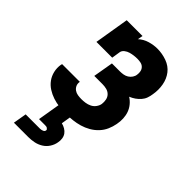

<svg xmlns="http://www.w3.org/2000/svg" viewBox="-223 -632 946 946"><g transform="rotate(45 250.0 -159.0)"><path d="M210 8Q185 8 161 5.5Q137 3 114.5 -4.5Q92 -12 72.5 -24.5Q53 -37 39.5 -55.5Q26 -74 20.5 -97.5Q15 -121 19 -145Q20 -147 20 -148.5Q20 -150 21 -152H145Q145 -151 144.5 -150.5Q144 -150 144 -150Q142 -137 147 -126Q152 -115 162 -108Q172 -101 184.5 -99Q197 -97 210 -97Q223 -97 237 -99Q251 -101 264.5 -107.5Q278 -114 287 -126.5Q296 -139 298 -152Q300 -167 297 -181.5Q294 -196 284 -206Q274 -216 260 -219.5Q246 -223 231 -223H174L192 -328H248Q259 -328 271 -330Q283 -332 293.5 -338.5Q304 -345 311 -355.5Q318 -366 319 -377Q321 -389 318.5 -400.5Q316 -412 308 -420Q300 -428 288.5 -430.5Q277 -433 265 -433Q253 -433 241 -431.5Q229 -430 216.5 -426.5Q204 -423 193 -414.5Q182 -406 180 -394L173 -349H63L93 -530H203L198 -503Q219 -522 246 -530Q273 -538 299 -538Q333 -538 365 -526.5Q397 -515 416.5 -490Q436 -465 442 -431.5Q448 -398 442 -364Q440 -349 435 -334.5Q430 -320 419.5 -308Q409 -296 396 -287Q383 -278 368 -272Q384 -262 396.5 -247Q409 -232 415.5 -214Q422 -196 423 -175.5Q424 -155 420 -135Q416 -112 406.5 -90.5Q397 -69 380.5 -51.5Q364 -34 343 -22Q322 -10 299.5 -3.5Q277 3 254.5 5.5Q232 8 210 8ZM57 220 69 150H169Q177 150 186 146.5Q195 143 196 135Q197 131 194.5 128Q192 125 189 123Q186 121 182 120.5Q178 120 174 120H132L152 0H235L226 55Q239 58 251 65Q263 72 270.5 82.5Q278 93 280 107Q282 121 279 135Q276 154 264.5 172Q253 190 235 201Q217 212 197 216Q177 220 157 220Z"/></g></svg>

Font: Iosevka Curly Slab XBdObl
Style: Regular
Weight: 800
Italic angle: -9°
Monospace: yes
Designer: Belleve Invis
Foundry: Belleve Invis
Version: Version 11.1.0; ttfautohint (v1.8.3)